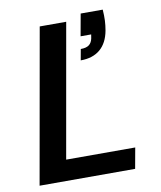

<svg xmlns="http://www.w3.org/2000/svg" viewBox="-82 -791 720 857"><g transform="rotate(-10 278.0 -362.5)"><path d="M28 0 152 -700H272L165 -94H478L461 0ZM306 -519 315 -569Q340 -569 352.5 -578.5Q365 -588 369 -607L372 -625H324L342 -725H442Q444 -697 443 -675.5Q442 -654 438 -631Q428 -576 394.5 -547.5Q361 -519 306 -519Z"/></g></svg>

Font: DM Sans 10pt SemiBold
Style: Italic
Weight: 600
Italic angle: -10°
Version: Version 4.004;gftools[0.9.30]